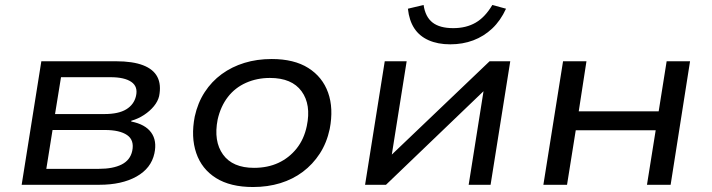

<svg xmlns="http://www.w3.org/2000/svg" viewBox="-20 -742 2859 771"><path d="M67 0 146 -496H446Q513 -496 554.5 -480Q596 -464 612 -433Q628 -402 619 -356Q614 -335 598 -315.5Q582 -296 558.5 -280.5Q535 -265 507 -257V-254Q563 -243 587 -210Q611 -177 600 -126Q587 -66 528 -33Q469 0 379 0ZM166 -64H377Q434 -64 468.5 -81.5Q503 -99 511 -136Q520 -179 490.5 -199.5Q461 -220 401 -220H191ZM201 -284H399Q456 -284 487 -303Q518 -322 526 -356Q535 -394 507.5 -413Q480 -432 424 -432H225Z M996 9Q905 9 847.5 -27Q790 -63 768 -127.5Q746 -192 762 -274Q774 -329 802 -372Q830 -415 870.5 -444.5Q911 -474 961.5 -489.5Q1012 -505 1071 -505Q1161 -505 1218 -469Q1275 -433 1297.5 -370Q1320 -307 1304 -224Q1292 -168 1264 -125Q1236 -82 1196 -52Q1156 -22 1105.5 -6.5Q1055 9 996 9ZM1000 -68Q1055 -68 1098 -88Q1141 -108 1171 -145.5Q1201 -183 1212 -236Q1230 -322 1191 -375.5Q1152 -429 1064 -429Q1012 -429 968 -409.5Q924 -390 895 -352.5Q866 -315 854 -262Q837 -175 875.5 -121.5Q914 -68 1000 -68Z M1446 0 1525 -496H1613L1553 -119H1551L1946 -496H2029L1950 0H1862L1922 -378H1924L1530 0ZM1788 -564Q1738 -564 1701 -580.5Q1664 -597 1643.5 -628.5Q1623 -660 1618 -707L1681 -722Q1688 -674 1717 -651.5Q1746 -629 1800 -629Q1852 -629 1890 -651Q1928 -673 1957 -722L2012 -707Q1990 -659 1956.5 -627.5Q1923 -596 1880.5 -580Q1838 -564 1788 -564Z M2162 0 2241 -496H2335L2304 -295H2625L2657 -496H2751L2673 0H2578L2613 -219H2292L2257 0Z"/></svg>

Font: Nunito Sans 7pt SemiExpanded
Style: Italic
Weight: 400
Width: 6
Italic angle: -9°
Designer: Vernon Adams
Foundry: Vernon Adams
Version: Version 3.101;gftools[0.9.27]